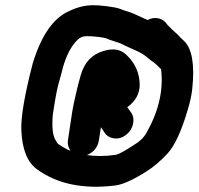

<svg xmlns="http://www.w3.org/2000/svg" viewBox="-20 -716 763 738"><path d="M599 -451C609 -372 591 -291 544 -207C533 -187 516 -171 495 -159C460 -136 437 -123 425 -121C385 -115 348 -115 314 -120C326 -125 337 -132 345 -142C353 -152 358 -163 360 -176L368 -227C373 -219 378 -212 382 -206C391 -193 403 -186 419 -184C435 -182 451 -187 465 -198C479 -209 487 -222 491 -238C495 -254 493 -269 485 -282L469 -304C500 -326 516 -354 517 -388C517 -435 499 -475 464 -507C442 -527 414 -531 378 -520C333 -507 304 -476 290 -426C288 -419 286 -411 284 -404C282 -397 278 -383 274 -364C270 -345 266 -330 264 -320C262 -310 260 -300 258 -289L241 -176C239 -161 243 -148 251 -137C245 -137 229 -146 203 -163C200 -166 198 -170 195 -175C182 -194 179 -228 183 -275C191 -329 198 -369 205 -394C212 -419 218 -440 222 -457C235 -503 253 -538 278 -563C287 -572 298 -577 313 -577C328 -577 343 -576 359 -574C375 -572 386 -570 392 -567C398 -564 408 -561 420 -557C432 -553 443 -550 450 -546C457 -542 472 -535 493 -526C514 -517 531 -508 544 -497C557 -486 566 -479 571 -476C576 -473 579 -469 583 -466L591 -458C593 -455 596 -453 599 -451ZM547 -639C546 -640 541 -642 534 -645C527 -648 519 -652 510 -656C501 -660 489 -666 476 -670C463 -674 451 -678 441 -682C431 -686 414 -689 391 -692C368 -695 350 -696 338 -696C309 -696 278 -689 247 -674C186 -648 139 -581 106 -473C74 -350 60 -265 62 -216C65 -142 85 -91 124 -64C202 -8 302 12 423 -3C454 -7 494 -26 546 -59C570 -74 597 -97 624 -126C651 -155 677 -211 701 -292C711 -325 717 -353 719 -375C729 -468 718 -530 687 -559C679 -566 671 -574 664 -582C645 -599 631 -612 624 -620L617 -629C609 -638 599 -644 586 -646C573 -648 560 -646 547 -639Z"/></svg>

Font: AppleStorm
Style: XbdIta
Weight: 800
Foundry: Cannot Into Space Fonts
Version: Version 1.01